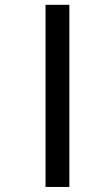

<svg xmlns="http://www.w3.org/2000/svg" viewBox="-20 -695 364 784"><path d="M263.2 68.4H166V-675.3H263.2Z"/></svg>

Font: Khula Semibold
Style: Regular
Weight: 600
Designer: Erin McLaughlin, Steve Matteson
Version: Version 1.000;PS 1.0;hotconv 1.0.72;makeotf.lib2.5.5900